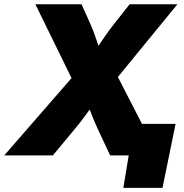

<svg xmlns="http://www.w3.org/2000/svg" viewBox="-54 -748 884 924"><path d="M-33.7 0 353.5 -444.8 328.6 -293.9 116.2 -727.5H338.4L380.9 -632.8Q393.6 -604 403.3 -576.2Q413.1 -548.3 421.6 -522.5Q430.2 -496.6 439.9 -472.2H380.4Q398.9 -496.6 416.5 -522.5Q434.1 -548.3 453.1 -576.2Q472.2 -604 495.1 -632.8L569.8 -727.5H799.8L454.6 -305.7L477.5 -446.8L707.5 0H476.1L417.5 -125Q406.2 -149.4 398.2 -168.9Q390.1 -188.5 383.3 -206.3Q376.5 -224.1 367.7 -242.7H394Q379.9 -224.1 366.9 -206.3Q354 -188.5 339.1 -168.7Q324.2 -148.9 304.2 -125L200.2 0ZM539.6 156.2 565.4 0H518.6L543.9 -151.9H791L728 156.2Z"/></svg>

Font: Inter 24pt Black
Style: Italic
Weight: 900
Italic angle: -9.3988°
Designer: Rasmus Andersson
Foundry: rsms
Version: Version 4.001;git-66647c0bb